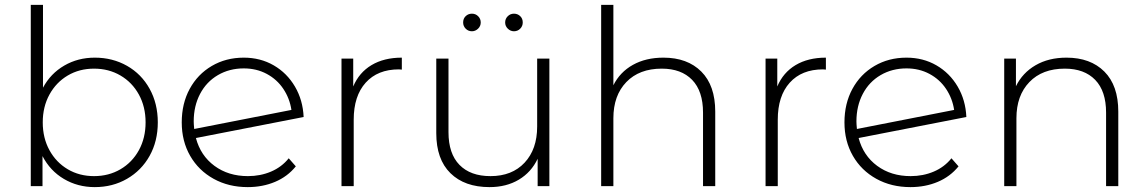

<svg xmlns="http://www.w3.org/2000/svg" viewBox="-20 -762 4698 786"><path d="M500 -492.5C460.7 -514.8 416.7 -526 368 -526C322 -526 280.3 -515.2 243 -493.5C205.7 -471.8 176.7 -441.7 156 -403V-742H106V0H154V-123C174.7 -83 203.8 -51.8 241.5 -29.5C279.2 -7.2 321.3 4 368 4C416.7 4 460.7 -7.3 500 -30C539.3 -52.7 570.2 -84 592.5 -124C614.8 -164 626 -209.7 626 -261C626 -312.3 614.8 -358.2 592.5 -398.5C570.2 -438.8 539.3 -470.2 500 -492.5ZM473 -69C441 -50.3 405 -41 365 -41C325 -41 289.2 -50.3 257.5 -69C225.8 -87.7 200.8 -113.7 182.5 -147C164.2 -180.3 155 -218.3 155 -261C155 -303.7 164.2 -341.7 182.5 -375C200.8 -408.3 225.8 -434.3 257.5 -453C289.2 -471.7 325 -481 365 -481C405 -481 441 -471.7 473 -453C505 -434.3 530.2 -408.3 548.5 -375C566.8 -341.7 576 -303.7 576 -261C576 -218.3 566.8 -180.3 548.5 -147C530.2 -113.7 505 -87.7 473 -69Z M1089.5 -59.5C1060.5 -47.2 1029 -41 995 -41C941.7 -41 896 -55 858 -83C820 -111 794.7 -149 782 -197L1223 -283C1221 -329 1209.2 -370.5 1187.5 -407.5C1165.8 -444.5 1136.8 -473.5 1100.5 -494.5C1064.2 -515.5 1023.3 -526 978 -526C929.3 -526 885.7 -514.7 847 -492C808.3 -469.3 778.2 -438 756.5 -398C734.8 -358 724 -312.3 724 -261C724 -209.7 735.5 -164 758.5 -124C781.5 -84 813.5 -52.7 854.5 -30C895.5 -7.3 942 4 994 4C1034.7 4 1072 -3.2 1106 -17.5C1140 -31.8 1168.3 -53 1191 -81L1162 -114C1142.7 -90 1118.5 -71.8 1089.5 -59.5ZM872 -454.5C903.3 -472.8 938.7 -482 978 -482C1012.7 -482 1044 -474.5 1072 -459.5C1100 -444.5 1122.7 -424 1140 -398C1157.3 -372 1168.3 -343.3 1173 -312L775 -234C773.7 -247.3 773 -257.7 773 -265C773 -307 781.7 -344.5 799 -377.5C816.3 -410.5 840.7 -436.2 872 -454.5Z M1501 -495.5C1467 -475.2 1442 -446 1426 -408V-522H1378V0H1428V-272C1428 -336.7 1444.3 -387.2 1477 -423.5C1509.7 -459.8 1555 -478 1613 -478L1625 -477V-526C1576.3 -526 1535 -515.8 1501 -495.5Z M2229 -522H2179V-244C2179 -182 2161.8 -132.7 2127.5 -96C2093.2 -59.3 2046.7 -41 1988 -41C1933.3 -41 1891 -56.3 1861 -87C1831 -117.7 1816 -162.3 1816 -221V-522H1766V-217C1766 -145.7 1785.3 -91 1824 -53C1862.7 -15 1916 4 1984 4C2030 4 2070 -6.2 2104 -26.5C2138 -46.8 2163.7 -75.3 2181 -112V0H2229ZM1886.5 -644.5C1893.5 -637.5 1902 -634 1912 -634C1921.3 -634 1929.7 -637.5 1937 -644.5C1944.3 -651.5 1948 -660 1948 -670C1948 -680 1944.5 -688.5 1937.5 -695.5C1930.5 -702.5 1922 -706 1912 -706C1902 -706 1893.5 -702.7 1886.5 -696C1879.5 -689.3 1876 -680.7 1876 -670C1876 -660 1879.5 -651.5 1886.5 -644.5ZM2059 -644.5C2066.3 -637.5 2074.7 -634 2084 -634C2094 -634 2102.5 -637.5 2109.5 -644.5C2116.5 -651.5 2120 -660 2120 -670C2120 -680.7 2116.5 -689.3 2109.5 -696C2102.5 -702.7 2094 -706 2084 -706C2074 -706 2065.5 -702.5 2058.5 -695.5C2051.5 -688.5 2048 -680 2048 -670C2048 -660 2051.7 -651.5 2059 -644.5Z M2851 -469C2813 -507 2761.3 -526 2696 -526C2648 -526 2606.3 -516.2 2571 -496.5C2535.7 -476.8 2509 -449 2491 -413V-742H2441V0H2491V-278C2491 -340 2508.7 -389.3 2544 -426C2579.3 -462.7 2627.7 -481 2689 -481C2742.3 -481 2783.8 -465.7 2813.5 -435C2843.2 -404.3 2858 -359.7 2858 -301V0H2908V-305C2908 -376.3 2889 -431 2851 -469Z M3237 -495.5C3203 -475.2 3178 -446 3162 -408V-522H3114V0H3164V-272C3164 -336.7 3180.3 -387.2 3213 -423.5C3245.7 -459.8 3291 -478 3349 -478L3361 -477V-526C3312.3 -526 3271 -515.8 3237 -495.5Z M3802.5 -59.5C3773.5 -47.2 3742 -41 3708 -41C3654.7 -41 3609 -55 3571 -83C3533 -111 3507.7 -149 3495 -197L3936 -283C3934 -329 3922.2 -370.5 3900.5 -407.5C3878.8 -444.5 3849.8 -473.5 3813.5 -494.5C3777.2 -515.5 3736.3 -526 3691 -526C3642.3 -526 3598.7 -514.7 3560 -492C3521.3 -469.3 3491.2 -438 3469.5 -398C3447.8 -358 3437 -312.3 3437 -261C3437 -209.7 3448.5 -164 3471.5 -124C3494.5 -84 3526.5 -52.7 3567.5 -30C3608.5 -7.3 3655 4 3707 4C3747.7 4 3785 -3.2 3819 -17.5C3853 -31.8 3881.3 -53 3904 -81L3875 -114C3855.7 -90 3831.5 -71.8 3802.5 -59.5ZM3585 -454.5C3616.3 -472.8 3651.7 -482 3691 -482C3725.7 -482 3757 -474.5 3785 -459.5C3813 -444.5 3835.7 -424 3853 -398C3870.3 -372 3881.3 -343.3 3886 -312L3488 -234C3486.7 -247.3 3486 -257.7 3486 -265C3486 -307 3494.7 -344.5 3512 -377.5C3529.3 -410.5 3553.7 -436.2 3585 -454.5Z M4501 -469C4463 -507 4411.3 -526 4346 -526C4297.3 -526 4255.2 -515.7 4219.5 -495C4183.8 -474.3 4157 -445.7 4139 -409V-522H4091V0H4141V-278C4141 -340 4158.7 -389.3 4194 -426C4229.3 -462.7 4277.7 -481 4339 -481C4392.3 -481 4433.8 -465.7 4463.5 -435C4493.2 -404.3 4508 -359.7 4508 -301V0H4558V-305C4558 -376.3 4539 -431 4501 -469Z"/></svg>

Font: Montserrat Custom ExtraLight
Style: Regular
Weight: 300
Designer: Julieta Ulanovsky
Foundry: Julieta Ulanovsky
Version: Version 7.200